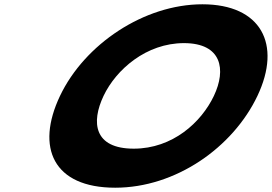

<svg xmlns="http://www.w3.org/2000/svg" viewBox="-20 -860 1267 895"><path d="M259.7 -413C145.2 -172 228.2 15 517 15C798.5 15 1065.4 -172 1180 -413C1294.6 -654 1197 -840 923.5 -840C651.7 -840 374.3 -654 259.7 -413ZM462.7 -413C521.2 -536 662 -659 837.4 -659C1014.1 -659 1035.5 -536 977 -413C918.5 -290 785 -167 603.5 -167C417.2 -167 404.3 -290 462.7 -413Z"/></svg>

Font: Hussar
Style: BdSuprExtOblFive
Weight: 700
Foundry: Cannot Into Space Fonts
Version: Version 2.00